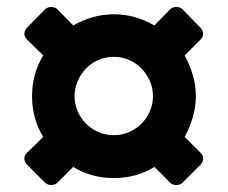

<svg xmlns="http://www.w3.org/2000/svg" viewBox="-20 -576 653 551"><path d="M58 -103Q50 -111 50 -121Q50 -131 58 -138L104 -183Q72 -235 72 -300Q72 -364 104 -417L58 -462Q50 -469 50 -479Q50 -489 58 -497L109 -549Q117 -556 127 -556Q138 -556 145 -549L190 -503Q216 -518 245.5 -526.5Q275 -535 307 -535Q339 -535 368 -526.5Q397 -518 423 -503L468 -549Q475 -556 486 -556Q497 -556 504 -549L555 -497Q563 -489 563 -479Q563 -469 555 -462L510 -417Q524 -391 533 -361.5Q542 -332 542 -300Q542 -268 533 -238.5Q524 -209 510 -183L555 -138Q563 -131 563 -121Q563 -111 555 -103L504 -52Q497 -45 486 -45Q475 -45 468 -52L423 -97Q371 -65 307 -65Q242 -65 190 -97L145 -52Q138 -45 127 -45Q117 -45 109 -52ZM307 -188Q330 -188 350.5 -197Q371 -206 386 -221Q401 -236 410 -256.5Q419 -277 419 -300Q419 -323 410 -343.5Q401 -364 386 -379.5Q371 -395 350.5 -404Q330 -413 307 -413Q283 -413 262.5 -404Q242 -395 227 -379.5Q212 -364 203 -343.5Q194 -323 194 -300Q194 -277 203 -256.5Q212 -236 227 -221Q242 -206 262.5 -197Q283 -188 307 -188Z"/></svg>

Font: Fz Rubik
Style: Bold
Weight: 700
Designer: Hubert and Fischer
Foundry: Hubert and Fischer
Version: Vit hóa bi FontZin.com